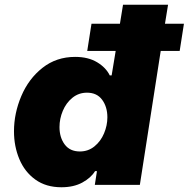

<svg xmlns="http://www.w3.org/2000/svg" viewBox="-20 -780 796 810"><path d="M756 -680 738 -565H658L570 0H380L389 -58H381Q364 -30 327.5 -10Q291 10 239 10Q174 10 129 -22.5Q84 -55 61.5 -109Q39 -163 39 -226Q39 -302 70 -375Q101 -448 159.5 -494Q218 -540 297 -540Q352 -540 389.5 -517.5Q427 -495 443 -462H451L468 -565H348L366 -680H486L499 -760H689L676 -680ZM433 -285Q433 -329 411 -359Q389 -389 347 -389Q312 -389 285.5 -367.5Q259 -346 245 -312.5Q231 -279 231 -244Q231 -200 253 -170.5Q275 -141 317 -141Q352 -141 378.5 -162.5Q405 -184 419 -217.5Q433 -251 433 -285Z"/></svg>

Font: Be Vietnam Black
Style: Italic
Weight: 900
Italic angle: -9°
Designer: Lam Bao; Tony Le; Vietanh Nguyen
Foundry: Yellow Type Foundry
Version: Version 5.000